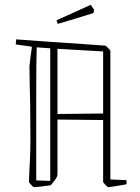

<svg xmlns="http://www.w3.org/2000/svg" viewBox="-20 -765 581 795"><path d="M102 -491Q104 -508 106.5 -530Q109 -552 112 -569L110 -572L45 -581L47 -602Q126 -596 197 -591Q268 -586 324.5 -582.5Q381 -579 416 -576Q418 -576 427.5 -566.5Q437 -557 437 -554V-22L504 -19V-2Q498 -1 481 2Q464 5 448 7.5Q432 10 428 10Q426 10 416.5 0.5Q407 -9 407 -12V-268L218 -270V-48Q218 -40 216.5 -35Q215 -30 204 -15L190 2Q172 5 148.5 7.5Q125 10 121 10Q118 10 109 0.5Q100 -9 100 -12Q101 -51 103.5 -93.5Q106 -136 106 -191Q106 -273 105 -327.5Q104 -382 103 -420.5Q102 -459 102 -491ZM130 -18 188 -16V-565L132 -569Q130 -515 130 -377Q130 -239 130 -18ZM407 -552 218 -563V-293L407 -295ZM219 -666 214 -681 356 -745 370 -724 367 -711Q335 -701 296 -689Q257 -677 219 -666Z"/></svg>

Font: Grenze Gotisch Thin
Style: Regular
Weight: 100
Designer: Renata Polastri
Foundry: Omnibus-Type
Version: Version 1.001